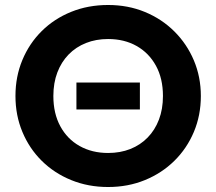

<svg xmlns="http://www.w3.org/2000/svg" viewBox="-20 -735 868 770"><path d="M413.5 15Q333.5 15 265.5 -12.8Q197.5 -40.5 147.5 -90Q97.5 -139.5 69.8 -206Q42 -272.5 42 -350Q42 -428 69.8 -494.5Q97.5 -561 147.5 -610.5Q197.5 -660 265.5 -687.5Q333.5 -715 413.5 -715Q493.5 -715 561.2 -687Q629 -659 679.2 -609Q729.5 -559 757.5 -492.8Q785.5 -426.5 785.5 -350Q785.5 -272.5 757.5 -206Q729.5 -139.5 679.2 -90Q629 -40.5 561.2 -12.8Q493.5 15 413.5 15ZM286.5 -296V-404H541V-296ZM413.5 -121.5Q462.5 -121.5 502.8 -137.5Q543 -153.5 572.2 -183.5Q601.5 -213.5 617.5 -255.5Q633.5 -297.5 633.5 -350Q633.5 -420 605.5 -471.2Q577.5 -522.5 528 -550.5Q478.5 -578.5 413.5 -578.5Q365 -578.5 324.8 -562.5Q284.5 -546.5 255.2 -516.5Q226 -486.5 210 -444.5Q194 -402.5 194 -350Q194 -280 221.8 -228.8Q249.5 -177.5 299.2 -149.5Q349 -121.5 413.5 -121.5Z"/></svg>

Font: Geologica SemiBold
Style: Regular
Weight: 600
Designer: Sindre Bremnes, Frode Helland
Foundry: Monokrom Skriftforlag AS
Version: Version 1.010;gftools[0.9.28]